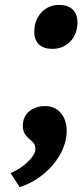

<svg xmlns="http://www.w3.org/2000/svg" viewBox="-20 -562 335 782"><path d="M60 200 23 143Q65 125 93 97.5Q121 70 124 50Q125 41 122 30.5Q119 20 103 7Q82 -10 76.5 -26.5Q71 -43 74 -63Q78 -94 103.5 -112Q129 -130 165 -130Q194 -130 215 -114Q236 -98 245.5 -70Q255 -42 250 -5Q245 29 228.5 60.5Q212 92 186.5 119.5Q161 147 128.5 168Q96 189 60 200ZM194 -363Q153 -363 134 -386Q115 -409 121 -452Q127 -492 154.5 -517Q182 -542 220 -542Q261 -542 280.5 -518.5Q300 -495 294 -452Q289 -413 261 -388Q233 -363 194 -363Z"/></svg>

Font: Lexend
Style: Bold Italic
Weight: 700
Italic angle: -8.13011°
Designer: Bonnie Shaver-Troup, Thomas Jockin
Foundry: Lexend
Version: Version 1.007